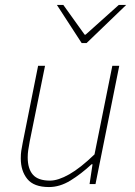

<svg xmlns="http://www.w3.org/2000/svg" viewBox="-20 -744 544 776"><path d="M178 12Q117 12 90.5 -20.5Q64 -53 64 -104Q64 -122 66 -134.5Q68 -147 72 -168L134 -478H162L100 -172Q96 -150 94 -136.5Q92 -123 92 -108Q92 -62 113 -38Q134 -14 182 -14Q215 -14 260 -39.5Q305 -65 362 -120L434 -478H462L366 0H342L354 -80H350Q308 -41 265 -14.5Q222 12 178 12ZM310 -570 210 -724H236L322 -604H326L460 -724H490L330 -570Z"/></svg>

Font: Source Sans 3 ExtraLight
Style: Italic
Weight: 250
Italic angle: -11°
Designer: Paul D. Hunt
Foundry: Adobe
Version: Version 3.046;hotconv 1.0.118;makeotfexe 2.5.65603